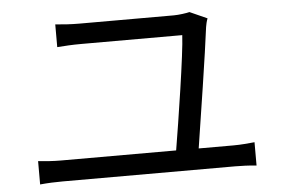

<svg xmlns="http://www.w3.org/2000/svg" viewBox="-46 -706 1047 714"><g transform="rotate(-5 478.0 -349.0)"><path d="M76 -54C105.1 -56.8 133.2 -57.9 160.2 -57.9H805C824.2 -57.9 858 -56.8 883.9 -54V-141C859.7 -138.8 834.2 -136 805 -136H675.1C691.1 -237.9 730.8 -493.3 741.8 -583.1C742.9 -591.3 746.1 -605.1 750 -615.1L685 -644.2C674 -641.3 645.2 -637.1 626.1 -637.1H273.1C242.2 -637.1 210.9 -639.2 183.9 -642V-557.2C213.1 -559.3 239 -561.1 274.1 -561.1H650.9C648.1 -494 608 -237.9 590.9 -136H160.2C133.2 -136 104 -138.1 76 -141Z"/></g></svg>

Font: Karasuma Gothic
Style: Regular
Weight: 400
Designer: Rasmus Andersson, Ryoko Nishizuka
Foundry: Genbu
Version: Version 1.00